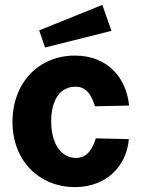

<svg xmlns="http://www.w3.org/2000/svg" viewBox="-20 -754 584 784"><path d="M398 -734 140 -630 164 -560 435 -628ZM286 -527C138 -527 31 -416 31 -256C31 -98 140 10 286 10C419 10 498 -81 506 -186L371 -189C362 -160 343 -109 291 -109C231 -109 189 -165 189 -258C189 -350 228 -400 288 -400C340 -400 356 -355 368 -320L507 -323C497 -432 423 -527 286 -527Z"/></svg>

Font: United Sans ExtraBold
Style: Regular
Weight: 800
Designer: Pablo Impallari, Rodrigo Fuenzalida (Modified by Dan O. Williams)
Version: Version 1.000;PS 001.000;hotconv 1.0.88;makeotf.lib2.5.64775